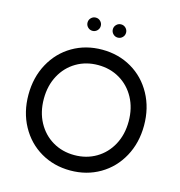

<svg xmlns="http://www.w3.org/2000/svg" viewBox="-143 -1136 1210 1290"><g transform="rotate(15 462.0 -491.5)"><path d="M60 -393Q60 -514 112.5 -610Q165 -706 256.5 -759.5Q348 -813 462 -813Q576 -813 667.5 -759.5Q759 -706 811.5 -610Q864 -514 864 -393Q864 -272 811.5 -176Q759 -80 667.5 -26.5Q576 27 462 27Q348 27 256.5 -26.5Q165 -80 112.5 -176Q60 -272 60 -393ZM757 -393Q757 -485 718.5 -556Q680 -627 613 -666.5Q546 -706 462 -706Q378 -706 311 -666.5Q244 -627 205.5 -556Q167 -485 167 -393Q167 -301 205.5 -230Q244 -159 311 -119.5Q378 -80 462 -80Q546 -80 613 -119.5Q680 -159 718.5 -230Q757 -301 757 -393ZM318 -964Q318 -983 331.5 -996.5Q345 -1010 364 -1010Q383 -1010 396.5 -996.5Q410 -983 410 -964Q410 -945 396.5 -931.5Q383 -918 364 -918Q345 -918 331.5 -931.5Q318 -945 318 -964ZM494 -964Q494 -983 507.5 -996.5Q521 -1010 540 -1010Q559 -1010 572.5 -996.5Q586 -983 586 -964Q586 -945 572.5 -931.5Q559 -918 540 -918Q521 -918 507.5 -931.5Q494 -945 494 -964Z"/></g></svg>

Font: Tsukimi Rounded SemiBold
Style: Regular
Weight: 600
Designer: Takashi Funayama
Foundry: Takashi Funayama
Version: Version 1.032; ttfautohint (v1.8.3)